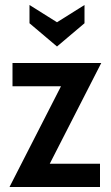

<svg xmlns="http://www.w3.org/2000/svg" viewBox="-20 -748 443 768"><path d="M179 -93H380V0H18L224 -403H30V-496H385ZM98 -655V-728L208 -659L318 -728V-655L208 -562Z"/></svg>

Font: Cabin Condensed SemiBold
Style: Regular
Weight: 600
Width: 3
Designer: Pablo Impallari
Foundry: Pablo Impallari. http://www.impallari.com Igino Marini. http://www.ikern.com
Version: Version 2.001